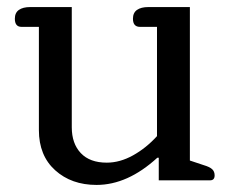

<svg xmlns="http://www.w3.org/2000/svg" viewBox="-20 -510 652 543"><path d="M90 -142V-434H41Q22 -434 22 -457Q22 -474 33.5 -482Q45 -490 65 -490H183V-150Q183 -104 208.5 -77Q234 -50 282 -50Q319 -50 356 -70.5Q393 -91 424 -125V-434H376Q356 -434 356 -457Q356 -474 367.5 -482Q379 -490 399 -490H517V-56L556 -43Q573 -38 580 -31.5Q587 -25 587 -14Q587 0 574 0H429V-64H425Q341 13 253 13Q182 13 136 -28.5Q90 -70 90 -142Z"/></svg>

Font: Maitree Medium
Style: Regular
Weight: 500
Designer: CadsonDemak Team
Foundry: CadsonDemak
Version: Version 1.010